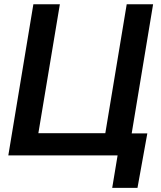

<svg xmlns="http://www.w3.org/2000/svg" viewBox="-20 -748 776 924"><path d="M596.2 0H20L140.6 -727.5H268.1L164.6 -106.9H486.8L589.8 -727.5H716.8ZM520 156.2 545.9 0H505.9L522.9 -106H689L641.6 156.2Z"/></svg>

Font: Inter 28pt SemiBold
Style: Italic
Weight: 600
Italic angle: -9.3988°
Designer: Rasmus Andersson
Foundry: rsms
Version: Version 4.001;git-66647c0bb